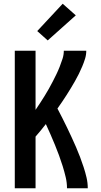

<svg xmlns="http://www.w3.org/2000/svg" viewBox="-20 -1006 540 1026"><path d="M59 0V-735H170V-419Q183 -438 195 -456.5Q207 -475 218.5 -493.5Q230 -512 241 -531.5Q252 -551 262 -570.5Q272 -590 281.5 -609.5Q291 -629 299 -649.5Q307 -670 314 -691.5Q321 -713 321 -735H441Q441 -713 434.5 -692Q428 -671 419.5 -651Q411 -631 401.5 -611.5Q392 -592 381 -573Q370 -554 359 -535.5Q348 -517 336 -498.5Q324 -480 312 -462Q300 -444 287 -426Q300 -401 313 -375.5Q326 -350 338.5 -324Q351 -298 363 -272Q375 -246 386.5 -219.5Q398 -193 408 -166.5Q418 -140 427 -112.5Q436 -85 442.5 -57Q449 -29 449 0H338Q338 -30 331 -59.5Q324 -89 315 -118Q306 -147 295.5 -175.5Q285 -204 273.5 -232Q262 -260 250 -287.5Q238 -315 225 -343Q212 -326 198 -309Q184 -292 170 -276V0ZM235 -790 179 -840 315 -986 385 -924Z"/></svg>

Font: Zed Mono
Style: Bold
Weight: 700
Monospace: yes
Designer: Belleve Invis
Foundry: Belleve Invis
Version: Version 1.0.0; ttfautohint (v1.8.4)